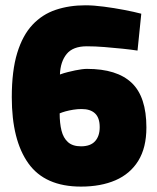

<svg xmlns="http://www.w3.org/2000/svg" viewBox="-20 -692 594 725"><path d="M285.8 12.6Q149.9 12.6 87.2 -75.1Q24.5 -162.8 24.5 -324.8Q24.5 -424.8 44.9 -491.6Q65.3 -558.5 102.4 -598.1Q139.5 -637.8 190.5 -654.9Q241.5 -672 302.3 -672Q333.3 -672 372 -666.9Q410.7 -661.9 448.7 -654.6Q486.8 -647.3 513.5 -640.2L499.3 -501Q476.2 -504.6 442.8 -508.1Q409.4 -511.6 374.1 -514.4Q338.8 -517.2 307.8 -517.2Q255.3 -517.2 231.6 -488Q208 -458.8 206.3 -410.7Q221.3 -416.2 236 -419.8Q250.6 -423.5 263.8 -426.2Q277.1 -429 288.4 -430.4Q299.6 -431.9 308.5 -431.9Q421.6 -431.9 477.2 -379.2Q532.8 -326.5 532.8 -210.7Q532.8 -134.4 502.2 -84.9Q471.6 -35.4 416.2 -11.4Q360.8 12.6 285.8 12.6ZM285.8 -139.5Q321.6 -139.5 339 -158.8Q356.5 -178.1 356.5 -211.8Q356.5 -247.1 338.9 -263.7Q321.4 -280.3 288.2 -280.3Q272.6 -280.3 256.4 -277.7Q240.2 -275 227 -271.4Q213.9 -267.7 205.3 -263.9Q205.3 -226.9 212.2 -199Q219.1 -171 236.7 -155.3Q254.3 -139.5 285.8 -139.5Z"/></svg>

Font: TitilliumWeb ExtraLight
Style: Regular
Weight: 400
Designer: Mohamed Gaber, Accademia di Belle Arti di Urbino and others
Foundry: Kief Type Foundry, Accademia di Belle Arti di Urbino and others
Version: Version 3.000; ttfautohint (v1.8.2)